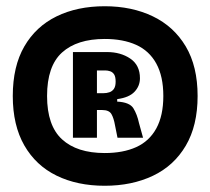

<svg xmlns="http://www.w3.org/2000/svg" viewBox="-20 -742 675 616"><path d="M316 -146Q228 -146 161.5 -178.5Q95 -211 58 -275.5Q21 -340 21 -434Q21 -529 58 -593Q95 -657 161.5 -689.5Q228 -722 316 -722Q403 -722 470.5 -689.5Q538 -657 576 -593Q614 -529 614 -434Q614 -339 576 -274.5Q538 -210 470.5 -178Q403 -146 316 -146ZM316 -251Q375 -251 417 -270Q459 -289 481.5 -330Q504 -371 504 -434Q504 -497 481.5 -538Q459 -579 417 -598Q375 -617 316 -617Q227 -617 179 -573.5Q131 -530 131 -434Q131 -339 179 -295Q227 -251 316 -251ZM214 -300V-575H323Q367 -575 398 -554Q429 -533 429 -491Q429 -466 411.5 -447.5Q394 -429 356 -424V-416Q396 -414 408 -394.5Q420 -375 426 -347L439 -300H357L349 -340Q345 -363 337.5 -376Q330 -389 308 -389H291V-300ZM291 -443H312Q322 -443 331 -446Q340 -449 345.5 -457Q351 -465 351 -480Q351 -496 346 -503.5Q341 -511 333 -513.5Q325 -516 318 -516H291Z"/></svg>

Font: Bricolage Grotesque SemiCondensed ExtraBold
Style: Regular
Weight: 800
Width: 4
Designer: Mathieu Triay
Foundry: Atelier Triay
Version: Version 1.001;gftools[0.9.33.dev8+g029e19f]